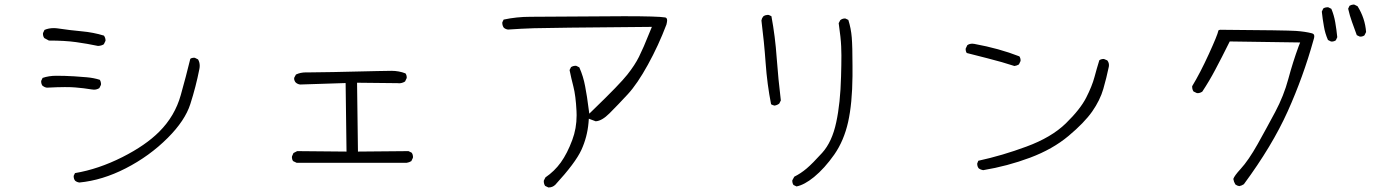

<svg xmlns="http://www.w3.org/2000/svg" viewBox="-20 -763 6040 836"><path d="M439.5 -586.4Q439.5 -598.1 432.6 -607.9Q386.7 -622.1 335.7 -626.7Q284.7 -631.3 232.4 -639.2Q222.7 -640.6 213.9 -640.6Q191.9 -640.6 173.8 -632.8L167.5 -619.6Q167 -618.2 167 -616.7Q167 -605 172.9 -597.2L192.9 -586.4Q262.7 -586.4 311.3 -579.6Q359.9 -572.8 406.7 -563Q421.4 -563.5 432.1 -570.3L439 -584.5Q439.5 -585.4 439.5 -586.4ZM184.1 -381.3Q233.4 -383.8 262.5 -383.8Q291.5 -383.8 307.6 -382.3Q344.2 -379.4 379.9 -373.5Q384.8 -372.6 389.2 -372.6Q401.9 -372.6 412.6 -379.4L419.4 -393.1Q419.9 -394.5 419.9 -397.7Q419.9 -400.9 418.7 -405.8Q417.5 -410.6 414.6 -415.5Q388.7 -423.8 358.4 -426.5Q328.1 -429.2 303.2 -430.7Q262.2 -433.1 225.1 -433.1Q192.9 -433.1 165.5 -423.8L159.7 -411.6Q159.2 -410.2 159.2 -409.2Q159.2 -397 165.5 -389.2Q173.8 -382.8 184.1 -381.3ZM849.6 -476.6Q849.6 -492.2 842.3 -504.4L828.6 -511.2Q827.1 -511.7 824.2 -511.7Q815.4 -511.7 808.6 -506.8Q789.6 -428.7 767.1 -349.1Q741.7 -257.8 673.3 -189.5Q613.8 -129.9 513.2 -79.1Q408.7 -26.4 306.6 -9.3L301.3 1.5Q300.8 2.9 300.8 3.9Q300.8 16.1 307.1 23.9Q314.9 30.3 325.7 31.7Q425.8 22 526.9 -29.8Q630.9 -83 710.4 -162.6Q785.6 -237.8 808.6 -309.6Q833 -385.3 848.1 -462.4Q849.6 -469.7 849.6 -476.6Z M1327.6 -447.8H1312Q1288.1 -447.8 1268.6 -438.5L1261.2 -424.8Q1260.7 -423.8 1260.7 -420.4Q1260.7 -417 1262.5 -412.1Q1264.2 -407.2 1268.1 -403.3Q1275.9 -396.5 1286.6 -395L1484.9 -401.4L1488.8 -103L1273.9 -105L1257.8 -96.7L1251.5 -82.5Q1251 -81.1 1251 -77.9Q1251 -74.7 1252.2 -70.1Q1253.4 -65.4 1256.3 -61.5L1271.5 -54.2H1751Q1761.7 -55.7 1771 -61.5L1777.8 -75.7Q1778.3 -77.1 1778.3 -80.3Q1778.3 -83.5 1777.1 -88.4Q1775.9 -93.3 1772.5 -98.1L1758.8 -105L1538.6 -103L1534.7 -402.8L1710.9 -400.9Q1713.9 -400.4 1718.5 -400.4Q1723.1 -400.4 1730 -402.1Q1736.8 -403.8 1743.7 -408.2L1750.5 -422.4Q1751 -423.8 1751 -424.8Q1751 -436 1745.6 -443.4Q1717.3 -454.6 1684.1 -454.6Q1681.2 -454.6 1623 -453.6Q1389.2 -447.8 1327.6 -447.8Z M2369.1 53.2Q2385.7 53.2 2397.9 41.5Q2485.8 -54.2 2511.5 -110.4Q2537.1 -166.5 2542.5 -228.5L2543.9 -246.1L2573.7 -234.9Q2600.6 -236.3 2633.8 -269.5Q2672.4 -308.1 2713.6 -352.8Q2754.9 -397.5 2801 -481.2Q2847.2 -564.9 2881.8 -656.2Q2884.8 -668.5 2884.8 -674.3Q2884.8 -681.2 2881.8 -684.1Q2879.4 -686.5 2876.5 -687Q2846.2 -692.4 2697.3 -692.4Q2669.4 -692.4 2289.6 -689.9Q2229.5 -689.9 2172.9 -677.7L2167.5 -666.5Q2167 -665 2167 -664.1Q2167 -651.4 2173.8 -642.1Q2181.6 -635.7 2191.9 -634.3Q2248 -638.2 2304.9 -640.1Q2361.8 -642.1 2818.4 -646Q2795.4 -588.9 2783.2 -561Q2771 -533.2 2762.2 -515.6Q2744.6 -480 2711.4 -438Q2678.7 -396.5 2564.9 -286.6L2545.9 -268.1Q2539.6 -317.4 2535.9 -340.6Q2532.2 -363.8 2527.8 -387.2Q2520 -430.2 2502.4 -469.7L2489.7 -476.1Q2488.3 -476.6 2487.3 -476.6Q2475.1 -476.6 2466.3 -470.7L2460 -458Q2467.3 -421.9 2476.6 -386.2Q2486.8 -346.7 2490.2 -279.8Q2490.7 -270.5 2490.7 -261.2Q2490.7 -203.6 2471.7 -153.3Q2450.2 -95.2 2421.9 -55.7Q2394 -17.1 2355 9.3L2348.1 22.9Q2347.7 24.4 2347.7 25.4Q2347.7 37.6 2353.5 46.4L2367.7 53.2Q2368.7 53.2 2369.1 53.2Z M3327.6 -697.8Q3326.2 -698.2 3322.8 -698.2Q3319.3 -698.2 3313.7 -696.8Q3308.1 -695.3 3303.2 -691.4Q3296.9 -683.6 3295.4 -673.8Q3307.1 -581.5 3313.7 -488.8Q3320.3 -396 3337.4 -309.1Q3344.2 -304.7 3352.5 -303.2Q3364.3 -305.2 3373 -312L3379.9 -325.7Q3368.7 -418 3361.8 -511.7Q3355.5 -603.5 3338.9 -692.4ZM3691.9 -477.1Q3691.9 -560.5 3688.7 -599.9Q3685.5 -639.2 3673.8 -676.3L3661.6 -682.1Q3660.6 -682.6 3659.7 -682.6Q3647.5 -682.6 3638.7 -675.3L3631.8 -662.1Q3641.1 -597.7 3642.6 -561.5Q3643.6 -542.5 3643.6 -522Q3643.6 -480.5 3642.1 -430.2Q3639.2 -314 3621.1 -230.5Q3603 -145 3559.6 -97.2Q3518.1 -51.3 3492.4 -29.5Q3466.8 -7.8 3438.5 6.3L3430.2 21.5Q3429.7 22.5 3429.7 23.4Q3429.7 34.7 3435.1 42.5L3448.2 48.8Q3482.4 42 3524.4 7.8Q3570.3 -29.8 3612.8 -90.3Q3654.8 -150.9 3672.9 -231.9Q3690.9 -313 3691.9 -431.6Q3691.9 -455.6 3691.9 -477.1Z M4423.8 -499Q4423.8 -510.3 4418.5 -517.6Q4330.1 -552.2 4222.7 -571.8Q4217.8 -572.8 4213.9 -572.8Q4201.2 -572.8 4191.9 -566.4L4185.1 -552.2Q4184.6 -550.8 4184.6 -549.8Q4184.6 -539.1 4189.5 -532.2Q4239.7 -519 4279.3 -509.3Q4345.2 -492.7 4397 -475.6Q4407.7 -477.1 4416.5 -482.4L4423.3 -496.6Q4423.8 -498 4423.8 -499ZM4808.1 -473.1Q4808.6 -476.1 4808.6 -479.5Q4808.6 -490.7 4801.3 -500Q4787.1 -506.3 4786.6 -506.3Q4773.9 -506.3 4766.6 -500.5Q4755.4 -464.4 4745.6 -427.7Q4734.9 -387.7 4709.5 -337.9Q4683.6 -287.1 4621.1 -226.1Q4558.1 -164.6 4448.7 -124.5Q4344.7 -85.9 4239.7 -63Q4234.9 -50.8 4234.9 -50.8Q4234.9 -37.1 4242.2 -29.3Q4250 -23.9 4260.7 -22Q4366.7 -39.6 4465.1 -76.4Q4563.5 -113.3 4632.3 -170.9Q4701.2 -228.5 4735.8 -277.8Q4770 -327.1 4783.9 -375.5Q4797.9 -423.8 4808.1 -473.1Z M5899.9 -604Q5901.4 -603.5 5903.6 -603.5Q5905.8 -603.5 5909.2 -604Q5915.5 -605 5920.9 -608.9L5928.2 -623.5Q5923.8 -683.6 5891.1 -735.8L5877.4 -742.7Q5876 -743.2 5874.8 -743.2Q5873.5 -743.2 5871.6 -742.9Q5869.6 -742.7 5867.4 -742.2Q5865.2 -741.7 5863.3 -741.2Q5859.4 -739.7 5856 -737.8L5850.1 -725.1Q5856.9 -694.8 5866.9 -667.2Q5877 -639.6 5887.7 -609.9ZM5774.9 -582.5Q5776.4 -582 5778.6 -582Q5780.8 -582 5784.2 -582.5Q5790.5 -583.5 5796.4 -587.4L5802.7 -601.1Q5799.3 -634.8 5793.9 -665.8Q5788.6 -696.8 5776.9 -724.6L5764.2 -731Q5762.7 -731.4 5761.2 -731.4Q5749.5 -731.4 5741.7 -726.1L5735.4 -712.4Q5738.8 -679.7 5744.6 -647.9Q5749.5 -617.7 5762.2 -588.9ZM5699.2 -588.9Q5702.6 -598.6 5702.6 -604.7Q5702.6 -610.8 5700 -613.8Q5697.3 -616.7 5691.4 -618.2Q5663.1 -625.5 5622.8 -628.4Q5582.5 -631.3 5299.8 -633.3H5299.3Q5292.5 -633.8 5290 -632.8Q5286.1 -631.3 5285.4 -630.9Q5284.7 -630.4 5284.7 -628.4Q5281.2 -610.4 5243.7 -528.1Q5206.1 -445.8 5170.9 -387.7Q5170.9 -386.7 5170.9 -385.3Q5170.9 -373.5 5176.8 -364.7L5190.9 -357.9Q5192.4 -357.4 5194.6 -357.4Q5196.8 -357.4 5200.7 -357.9Q5208 -359.4 5214.8 -363.8Q5246.1 -411.1 5271.5 -459.5Q5297.9 -508.8 5334.5 -582.5L5641.1 -578.1L5634.3 -561Q5609.4 -493.2 5589.6 -419.4Q5569.8 -345.7 5532.5 -275.6Q5495.1 -205.6 5456.1 -135.7Q5416 -64.5 5381.8 -27.3Q5354.5 2.4 5350.1 16.1Q5352.1 28.8 5358.9 40Q5366.2 45.9 5376 47.4Q5386.7 45.4 5396 39.1Q5519 -127.4 5586.9 -278.3Q5654.8 -429.2 5699.2 -588.9Z"/></svg>

Font: NaikaiFont
Style: ExtraLight
Weight: 200
Version: Version 1.89